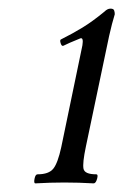

<svg xmlns="http://www.w3.org/2000/svg" viewBox="-20 -677 286 445"><path d="M62 -252Q58 -252 60 -262.5Q62 -273 67 -273Q93 -273 103.5 -286Q114 -299 122 -336L171 -572Q174 -591 166 -588Q149 -581 142 -578Q135 -575 127 -571Q123 -569 120.5 -577Q118 -585 122 -586Q148 -599 171 -613Q194 -627 222 -650Q229 -657 236 -657Q243 -657 244.5 -653Q246 -649 246 -644Q242 -630 239.5 -621Q237 -612 233 -594L179 -337Q171 -299 173.5 -286Q176 -273 203 -273Q208 -273 205 -262.5Q202 -252 197 -252Q180 -253 163 -253.5Q146 -254 129 -254Q113 -254 96 -253.5Q79 -253 62 -252Z"/></svg>

Font: Junicode Two Beta Condensed
Style: Italic
Weight: 400
Width: 3
Italic angle: -9°
Version: Version 1.053; ttfautohint (v1.8.4)